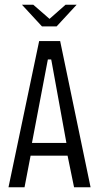

<svg xmlns="http://www.w3.org/2000/svg" viewBox="-20 -794 421 814"><path d="M73 -774H121L190 -714L258 -774H305L220 -682H158ZM16 0 146 -620H235L364 0H294L264 -146L277 -134H101L112 -146L84 0ZM114 -180 107 -188H272L263 -180L199 -532L197 -542H183L181 -532Z"/></svg>

Font: Smooch Sans Thin Medium
Style: Regular
Weight: 500
Version: Version 1.010